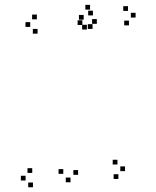

<svg xmlns="http://www.w3.org/2000/svg" viewBox="-20 -768 660 810"><path d="M309.5 -30.5V-50.5H289.5V-30.5ZM388.5 -667.5V-687.5H368.5V-667.5ZM370.5 -646V-666H350.5V-646ZM524 -661V-681H504V-661ZM552 -694V-714H532V-694ZM520 -722V-742H500V-722ZM360 -727.5V-747.5H340V-727.5ZM333 -685V-705H313V-685ZM372 -703V-723H352V-703ZM135.5 -686.5V-706.5H115.5V-686.5ZM107.5 -654.5V-674.5H87.5V-654.5ZM138.5 -626V-646H118.5V-626ZM346.5 -643.5V-663.5H326.5V-643.5ZM327.5 -662.5V-682.5H307.5V-662.5ZM247 -34.5V-54.5H227V-34.5ZM277.5 1V-19H257.5V1ZM479.5 -13V-33H459.5V-13ZM507.5 -46V-66H487.5V-46ZM475.5 -74V-94H455.5V-74ZM116 -38.5V-58.5H96V-38.5ZM88 -6.5V-26.5H68V-6.5ZM119 22V2H99V22Z"/></svg>

Font: Monaspace Radon Dots Var
Style: Regular
Weight: 400
Designer: Riley Cran and the Lettermatic Team
Version: Version 1.100 (Monaspace Radon Dots)